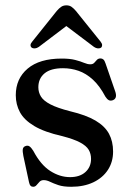

<svg xmlns="http://www.w3.org/2000/svg" viewBox="-20 -704 506 736"><path d="M248.5 -25Q286 -25 307.5 -44.5Q329 -64 329 -95Q329 -114.5 320 -129.8Q311 -145 287.2 -157.8Q263.5 -170.5 219.5 -182Q150.5 -197.5 111.5 -220.8Q72.5 -244 56.5 -273.8Q40.5 -303.5 40.5 -339Q40.5 -402.5 86 -441Q131.5 -479.5 216.5 -479.5Q248 -479.5 268.2 -474.2Q288.5 -469 302 -463.2Q315.5 -457.5 326 -457.5Q336 -457.5 341.2 -463.2Q346.5 -469 351.5 -474.5Q356.5 -480 365.5 -480Q371.5 -480 376.2 -476Q381 -472 384.5 -461L421 -355.5Q426 -342 424.2 -333Q422.5 -324 413 -320Q403.5 -316.5 396.8 -320.2Q390 -324 384 -333.5Q362 -375 336 -398.8Q310 -422.5 281.2 -432.5Q252.5 -442.5 221.5 -442.5Q174.5 -442.5 150.8 -422.8Q127 -403 127 -369.5Q127 -350 137 -333.8Q147 -317.5 173.5 -303.8Q200 -290 249 -277.5Q310 -263 346 -241.8Q382 -220.5 397.8 -191.2Q413.5 -162 413.5 -123Q413.5 -83.5 393.8 -53Q374 -22.5 337.8 -5.2Q301.5 12 253 12Q222.5 12 203.5 5.5Q184.5 -1 171.8 -7.2Q159 -13.5 147.5 -13.5Q137.5 -13.5 131.5 -7.2Q125.5 -1 120.2 5.5Q115 12 107 12Q101 12 97 7.8Q93 3.5 91 -6.5L69.5 -106.5Q66 -124 67.5 -132.5Q69 -141 77.5 -144Q86.5 -147.5 93.2 -142.8Q100 -138 107.5 -126Q136 -72 172.8 -48.5Q209.5 -25 248.5 -25ZM254.5 -619.5H214L340.5 -524Q348 -519 355.2 -518.5Q362.5 -518 367.5 -521.5Q371.5 -525 371.5 -531Q371.5 -537 365.5 -544.5L271 -662Q262 -672.5 254 -678Q246 -683.5 234.5 -683.5Q223 -683.5 214.8 -678Q206.5 -672.5 197.5 -662L103.5 -544.5Q97 -537 97 -531Q97 -525 101.5 -521.5Q106.5 -518 113.8 -518.5Q121 -519 128.5 -524Z"/></svg>

Font: Fraunces
Style: Regular
Weight: 400
Version: Version 1.000;[b76b70a41]